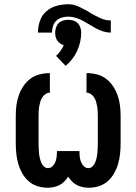

<svg xmlns="http://www.w3.org/2000/svg" viewBox="-20 -873 640 901"><path d="M203 8Q179 8 155.5 0.5Q132 -7 114 -23Q96 -39 84 -60.5Q72 -82 65.5 -105Q59 -128 56.5 -152Q54 -176 54 -200V-330Q54 -354 57 -378Q60 -402 68 -425Q76 -448 89.5 -468.5Q103 -489 122.5 -503.5Q142 -518 166 -524Q190 -530 214 -530V-438Q203 -438 193.5 -431.5Q184 -425 178 -415.5Q172 -406 169 -395.5Q166 -385 164 -374Q162 -363 161.5 -352Q161 -341 161 -330V-200Q161 -189 161.5 -177.5Q162 -166 163 -155Q164 -144 166.5 -133Q169 -122 173 -111.5Q177 -101 185.5 -92.5Q194 -84 205 -84Q217 -84 226 -92.5Q235 -101 239.5 -112Q244 -123 245.5 -135Q247 -147 247 -159V-164H353V-159Q353 -147 354.5 -135Q356 -123 360.5 -112Q365 -101 374 -92.5Q383 -84 395 -84Q406 -84 414.5 -92.5Q423 -101 427 -111.5Q431 -122 433.5 -133Q436 -144 437 -155Q438 -166 438.5 -177.5Q439 -189 439 -200V-330Q439 -341 438.5 -352Q438 -363 436 -374Q434 -385 431 -395.5Q428 -406 422 -415.5Q416 -425 406.5 -431.5Q397 -438 386 -438V-530Q410 -530 434 -524Q458 -518 477.5 -503.5Q497 -489 510.5 -468.5Q524 -448 532 -425Q540 -402 543 -378Q546 -354 546 -330V-200Q546 -176 543.5 -152Q541 -128 534.5 -105Q528 -82 516 -60.5Q504 -39 486 -23Q468 -7 444.5 0.5Q421 8 397 8Q383 8 368.5 5Q354 2 341 -4.5Q328 -11 318 -21.5Q308 -32 300 -44Q292 -32 282 -21.5Q272 -11 259 -4.5Q246 2 231.5 5Q217 8 203 8ZM158 -720Q158 -747 167 -774Q176 -801 197 -819.5Q218 -838 245 -845.5Q272 -853 300 -853Q325 -853 348 -842.5Q371 -832 392 -820L408 -810Q429 -798 452 -787.5Q475 -777 500 -777V-720Q482 -720 464.5 -725.5Q447 -731 431 -739.5Q415 -748 400 -757.5Q385 -767 369 -775.5Q353 -784 335.5 -789.5Q318 -795 300 -795Q285 -795 270 -790.5Q255 -786 244 -775.5Q233 -765 228.5 -750Q224 -735 224 -720ZM288 -564 243 -611Q255 -621 264 -634Q273 -647 279 -661Q270 -664 262 -669.5Q254 -675 248.5 -683Q243 -691 241 -700.5Q239 -710 239 -720Q239 -732 243 -744Q247 -756 255.5 -764.5Q264 -773 276 -776.5Q288 -780 300 -780Q312 -780 324 -776.5Q336 -773 344.5 -764.5Q353 -756 357 -744Q361 -732 361 -720Q361 -697 356 -675.5Q351 -654 342 -634Q333 -614 319 -596Q305 -578 288 -564Z"/></svg>

Font: Iosevka Curly SmBdEx
Style: Regular
Weight: 600
Width: 7
Monospace: yes
Designer: Belleve Invis
Foundry: Belleve Invis
Version: Version 11.1.0; ttfautohint (v1.8.3)